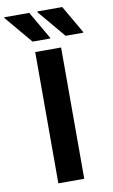

<svg xmlns="http://www.w3.org/2000/svg" viewBox="-148 -985 608 1037"><g transform="rotate(-10 156.0 -467.0)"><path d="M85 -720H227V0H85ZM81 -778 -47 -930V-934H90L178 -782V-778ZM262 -778 134 -930V-934H271L359 -782V-778Z"/></g></svg>

Font: Kufam SemiBold
Style: Regular
Weight: 600
Designer: Wael Morcos, Artur Schmal
Foundry: Original Type
Version: Version 1.300; ttfautohint (v1.8.3)